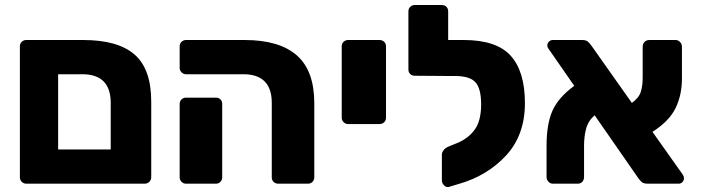

<svg xmlns="http://www.w3.org/2000/svg" viewBox="-20 -730 2784 763"><path d="M59 -25V-546Q59 -557 66.5 -564Q74 -571 84 -571H311Q448 -571 514.5 -513.5Q581 -456 581 -326V-26Q581 -15 573.5 -7.5Q566 0 555 0H84Q74 0 66.5 -7.5Q59 -15 59 -25ZM420 -136V-321Q420 -435 307 -435H211V-136Z M1060 -25V-321Q1060 -435 947 -435H719Q709 -435 701.5 -442.5Q694 -450 694 -460V-546Q694 -557 701.5 -564Q709 -571 719 -571H952Q1090 -571 1159.5 -510Q1229 -449 1229 -320V-25Q1229 -15 1222 -7.5Q1215 0 1204 0H1086Q1075 0 1067.5 -7Q1060 -14 1060 -25ZM694 -25V-317Q694 -328 701.5 -335Q709 -342 719 -342H838Q849 -342 856 -335Q863 -328 863 -317V-25Q863 -15 856 -7.5Q849 0 838 0H719Q709 0 701.5 -7.5Q694 -15 694 -25Z M1338 -262V-546Q1338 -557 1345.5 -564Q1353 -571 1363 -571H1488Q1499 -571 1506.5 -564Q1514 -557 1514 -546V-262Q1514 -251 1506.5 -244Q1499 -237 1488 -237H1363Q1353 -237 1345.5 -244.5Q1338 -252 1338 -262Z M2066 -320Q2066 -193 1991 -112Q1916 -31 1803 1L1763 13Q1753 15 1744.5 6.5Q1736 -2 1736 -14V-115Q1736 -125 1743 -133.5Q1750 -142 1761 -147L1793 -160Q1839 -178 1865.5 -213.5Q1892 -249 1892 -315Q1892 -378 1869.5 -403Q1847 -428 1788 -428H1765H1762L1628 -429Q1617 -429 1610 -436Q1603 -443 1603 -454V-685Q1603 -696 1610.5 -703Q1618 -710 1628 -710H1736Q1747 -710 1754 -703Q1761 -696 1761 -685V-571H1823Q1953 -571 2009.5 -508.5Q2066 -446 2066 -320Z M2698 -21Q2698 -13 2692 -6.5Q2686 0 2677 0H2554Q2535 0 2527 -9.5Q2519 -19 2518 -20L2343 -272Q2317 -249 2309 -218Q2301 -187 2301 -152V-27Q2301 -15 2294 -7.5Q2287 0 2276 0H2177Q2167 0 2159.5 -8Q2152 -16 2152 -27V-151Q2152 -236 2175 -289Q2198 -342 2262 -389L2160 -536Q2155 -542 2155 -550Q2155 -558 2161.5 -564.5Q2168 -571 2176 -571H2294Q2308 -571 2315.5 -565Q2323 -559 2330 -549L2491 -321Q2519 -341 2526.5 -365Q2534 -389 2534 -422V-544Q2534 -556 2541.5 -563.5Q2549 -571 2560 -571H2665Q2675 -571 2682.5 -563Q2690 -555 2690 -544V-418Q2690 -353 2665 -301Q2640 -249 2573 -206L2694 -35Q2698 -29 2698 -21Z"/></svg>

Font: Hezaedrus
Style: Bold
Weight: 700
Designer: Hubert & Fischer
Foundry: Hubert & Fischer
Version: Version 1.10;September 3, 2019;FontCreator 11.5.0.2425 64-bi